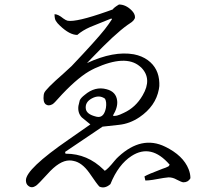

<svg xmlns="http://www.w3.org/2000/svg" viewBox="-20 -781 960 852"><path d="M825 10Q815 28 794 28Q787 28 764 16Q747 6 728 6Q718 6 658 17Q639 20 625 20L621 2Q635 -7 701 -32Q717 -37 728 -43L733 -50Q651 -145 564 -89Q505 -51 470 36Q445 58 421 47Q411 37 377 -13Q344 -60 306 -67Q298 -69 288 -69Q244 -69 190 -8Q150 36 140 43Q121 56 106 44Q95 36 95 19Q95 -31 285 -162Q377 -226 381 -229L343 -260Q324 -280 328 -311Q333 -334 334 -336Q339 -347 356 -360Q402 -399 453 -385Q496 -374 500 -333Q503 -304 481 -268Q493 -262 529 -280Q582 -304 613 -358Q656 -431 607 -481Q603 -484 600 -487Q537 -540 401 -478L389 -472Q333 -444 256 -363Q252 -359 245 -351Q219 -321 212 -318Q195 -309 183 -318Q170 -328 174 -360Q175 -365 176 -368Q182 -385 261 -454Q289 -479 298 -488Q408 -604 445 -651Q463 -674 477 -696L474 -699L380 -661Q346 -646 323 -626Q289 -626 246 -667Q234 -678 228 -688Q222 -697 222 -718Q238 -718 261 -699Q272 -691 280 -689Q319 -682 455 -730Q472 -736 480 -739Q486 -748 508 -761Q538 -761 564 -735Q579 -720 579 -705Q579 -691 553 -675Q549 -672 547 -671Q489 -630 387 -523Q374 -509 366 -501Q484 -556 574 -540Q610 -533 636 -514Q685 -478 687 -413Q688 -399 685 -385Q671 -310 599 -261Q556 -232 508 -227L435 -219L269 -107Q269 -99 272 -99Q368 -99 440 -28Q442 -26 445 -23Q459 -31 488 -67Q498 -79 506 -86Q609 -181 713 -130Q793 -91 817 -30Q825 -10 825 10ZM446 -343Q420 -362 387 -344Q356 -327 361 -297Q365 -275 401 -265Q410 -262 417 -262Q442 -262 450 -302Q454 -328 446 -343Z"/></svg>

Font: cwTeXFangSong
Style: Medium
Weight: 500
Version: Version 1.17